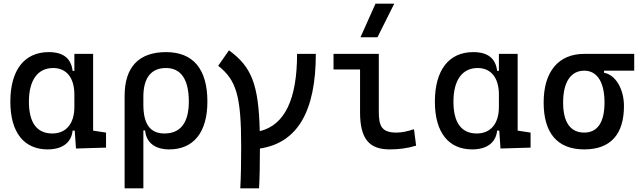

<svg xmlns="http://www.w3.org/2000/svg" viewBox="-20 -815 3556 1060"><path d="M243.2 9.8C321.3 9.8 373.5 -24.9 380.9 -93.8H392.6L399.4 4.9L565.4 0V-83L494.1 -93.8V-517.6H390.6V-423.8H380.9C372.6 -493.2 329.1 -527.3 249 -527.3C114.3 -527.3 37.1 -427.7 37.1 -253.9C37.1 -84 112.3 9.8 243.2 9.8ZM390.6 -224.6C390.6 -132.3 345.2 -78.1 268.6 -78.1C183.6 -78.1 139.6 -137.7 139.6 -253.9C139.6 -372.1 188 -439.5 273.4 -439.5C347.2 -439.5 390.6 -385.3 390.6 -293Z M914.1 9.8C1048.3 9.8 1125 -84 1125 -253.9C1125 -433.6 1046.9 -527.3 896.5 -527.3C746.1 -527.3 668 -444.3 668 -285.6V224.6H771.5V-94.7H781.2C787.6 -25.4 838.4 9.8 914.1 9.8ZM771.5 -237.3V-281.2C771.5 -385.3 814.5 -439.5 896.5 -439.5C979.5 -439.5 1022.5 -376 1022.5 -253.9C1022.5 -137.7 976.6 -78.1 887.7 -78.1C809.1 -78.1 771.5 -129.9 771.5 -237.3Z M1306.6 224.6H1410.2C1413.6 163.1 1415 89.8 1415 4.9C1621.6 -25.9 1723.6 -199.2 1723.6 -517.6H1620.1C1620.1 -266.1 1551.8 -124.5 1414.1 -90.8C1407.7 -351.1 1368.2 -446.8 1244.1 -537.1L1184.6 -451.7C1286.1 -372.6 1311.5 -282.7 1311.5 -4.9C1311.5 84.5 1310.1 160.6 1306.6 224.6Z M2130.9 9.8C2183.6 9.8 2227.1 3.9 2277.3 -10.7L2265.6 -101.6C2226.1 -88.9 2196.8 -83 2169.9 -83C2086.9 -83 2071.3 -118.2 2071.3 -200.2V-517.6H1821.3V-431.6H1967.8V-195.3C1967.8 -51.8 2015.6 9.8 2130.9 9.8ZM1970.2 -609.4H2064L2156.7 -794.9H2053.2Z M2586.9 9.8C2665 9.8 2717.3 -24.9 2724.6 -93.8H2736.3L2743.2 4.9L2909.2 0V-83L2837.9 -93.8V-517.6H2734.4V-423.8H2724.6C2716.3 -493.2 2672.9 -527.3 2592.8 -527.3C2458 -527.3 2380.9 -427.7 2380.9 -253.9C2380.9 -84 2456.1 9.8 2586.9 9.8ZM2734.4 -224.6C2734.4 -132.3 2689 -78.1 2612.3 -78.1C2527.3 -78.1 2483.4 -137.7 2483.4 -253.9C2483.4 -372.1 2531.7 -439.5 2617.2 -439.5C2690.9 -439.5 2734.4 -385.3 2734.4 -293Z M3205.6 9.8C3349.6 9.8 3424.8 -72.3 3424.8 -229.5C3424.8 -323.7 3377.9 -402.8 3314.9 -413.1V-424.8H3481.4V-517.6H3205.6C3063.5 -517.6 2981.4 -419.9 2981.4 -249C2981.4 -79.1 3058.1 9.8 3205.6 9.8ZM3205.6 -83C3128.9 -83 3088.9 -140.1 3088.9 -249C3088.9 -361.3 3130.9 -424.8 3205.6 -424.8C3276.9 -424.8 3317.4 -361.3 3317.4 -249C3317.4 -140.1 3278.8 -83 3205.6 -83Z"/></svg>

Font: Cascadia Code PL
Style: Regular
Weight: 400
Monospace: yes
Designer: Aaron Bell
Foundry: Saja Typeworks
Version: Version 2404.023